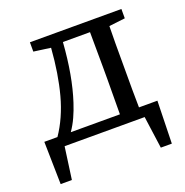

<svg xmlns="http://www.w3.org/2000/svg" viewBox="-117 -593 821 852"><g transform="rotate(-20 293.5 -167.0)"><path d="M204 -168Q193 -134 179.5 -104.5Q166 -75 148 -49H380Q380 -88 380.5 -133Q381 -178 381 -215V-271Q381 -309 380.5 -353.5Q380 -398 380 -437H252Q241 -281 204 -168ZM114 -442V-486H546V-442L470 -433Q469 -394 469 -350.5Q469 -307 469 -271V-215Q469 -178 469 -133Q469 -88 470 -49H557L552 152H500L479 0H101L80 152H27L23 -49H85Q134 -121 159.5 -215.5Q185 -310 194 -431Z"/></g></svg>

Font: Source Serif 4 SmText
Style: Regular
Weight: 400
Designer: Frank Grießhammer
Foundry: Adobe
Version: Version 4.005;hotconv 1.1.0;makeotfexe 2.6.0